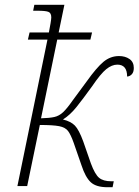

<svg xmlns="http://www.w3.org/2000/svg" viewBox="-20 -780 581 805"><path d="M431 5Q383 5 360.5 -16Q338 -37 322 -86L289 -181Q277 -215 265.5 -230.5Q254 -246 228 -251Q202 -256 147 -256L94 0H53L179 -614H97L104 -644H185Q189 -664 192 -682.5Q195 -701 195 -707Q195 -726 182.5 -730.5Q170 -735 138 -735H119L124 -760H250L226 -644H366L359 -614H220L152 -284Q188 -285 208 -289.5Q228 -294 244.5 -309.5Q261 -325 284 -358L343 -438Q385 -497 414 -521Q443 -545 479 -545Q505 -545 523 -532.5Q541 -520 541 -495Q541 -478 533 -469Q525 -460 513 -459Q513 -509 472 -509Q449 -509 425.5 -490Q402 -471 366 -418Q327 -364 300.5 -331Q274 -298 244 -279Q277 -271 294 -253.5Q311 -236 329 -187L361 -95Q378 -49 395.5 -34.5Q413 -20 446 -20H457L452 5Z"/></svg>

Font: Noto Serif SemiCondensed ExtraLight
Style: Italic
Weight: 200
Width: 4
Italic angle: -12°
Designer: Monotype Design Team
Foundry: Monotype Imaging Inc.
Version: Version 2.013